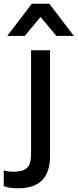

<svg xmlns="http://www.w3.org/2000/svg" viewBox="-101 -800 417 1032"><path d="M-62 -607 70 -780H164L296 -607H202L117 -709L32 -607ZM66 -530H168V39Q168 212 -3 212Q-57 212 -81 200V115Q-62 123 -27 123Q21 123 43.5 103Q66 83 66 28Z"/></svg>

Font: Coupeur_Texte
Style: Regular
Weight: 400
Designer: Léa Rolland
Version: Version 1.000;PS 001.000;hotconv 1.0.88;makeotf.lib2.5.64775